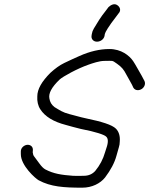

<svg xmlns="http://www.w3.org/2000/svg" viewBox="-20 -867 691 889"><path d="M465.4 -709.5C466.7 -717.4 483.4 -746.1 518.2 -790.5L528.8 -804.7C542.2 -818.7 535.9 -835.5 521.5 -844.2C508.1 -852.2 492.3 -843.5 482.7 -834.3L481.8 -833.4L470.1 -817.7C445.7 -787.6 430.5 -761.8 414.6 -735.1C409.7 -727 406.5 -718.4 405.1 -709.5L403.9 -701.5C401.6 -687.1 411.8 -674 429.1 -674C445.5 -674 461.7 -685.9 464.1 -701.5ZM76.5 -153.6C75.7 -101.1 144 -40.3 158.9 -32.4C215 -2 275.5 2 360.9 2C406 2 444.5 -17.6 466.5 -45.3C492.7 -80 510.4 -113.3 519 -145.1C524.6 -165.7 528.6 -179.5 530.6 -185.9C533.3 -194.3 534.4 -201.5 534.6 -212.7C536.4 -236 531.1 -256.6 516.9 -271.1C498.9 -289.2 451.8 -303.7 376 -319.5C347 -325.6 331.3 -331.3 300.7 -338.8C270.8 -346.2 255.2 -357.4 232.6 -371C219 -381.4 211 -394.4 208.6 -411.6C204.4 -433.8 217.6 -462.4 257.1 -499.7C271.4 -512.4 336.6 -549.1 390.2 -567.7C408.7 -574.2 439.8 -585 463 -585C505.4 -585 496.9 -589.2 521.9 -571.8C543.1 -557 553.4 -544.5 564.4 -522.7C571 -509.7 593.2 -473.1 596.6 -462.9L597 -461.9L597.5 -461C606.2 -446.3 624.8 -447.1 637 -455.5C648.1 -463.1 655.4 -478.3 648.9 -492C644.7 -500.8 640.5 -508.8 636.2 -516C624 -536.7 606.2 -569.9 596.4 -584.2C579 -609.7 541.5 -640 486.7 -640C442.2 -640 395.8 -629.1 348 -607.8C320.7 -595.8 310.9 -591.1 277.5 -575.3C256.1 -565 235.2 -549.7 213.1 -529.6L212.8 -529.3L212.5 -529C174.1 -490.3 152.5 -454.5 152.7 -420.3C151.3 -398.5 155.7 -377.6 166.8 -360.7C188.6 -327.2 227.3 -303.4 284.8 -288.5C307.4 -282.6 327 -276.2 353.8 -270.1C424.1 -256.7 463.1 -242.9 471 -234.9L471.3 -234.6L471.6 -234.3C480.1 -227.1 483.3 -210.7 472.1 -179.8C470.1 -174.1 468.2 -168.2 466.5 -162.2C457.3 -129.9 442.7 -102 420.7 -75.2C406.9 -60.5 390.3 -53 366.9 -53C349.8 -53 333 -51.8 318.2 -53C264.4 -57.1 229.3 -62 189.8 -82.6C181.9 -86.8 172.5 -95.9 162.1 -110.3C151.3 -125.3 143.3 -136 138.2 -142.6C134.7 -147 132.7 -151.6 131.5 -161.6L132.3 -173.1L132.3 -173.6C132.2 -191.7 116.4 -198.5 103.2 -196.1C90.8 -193.8 76.2 -182.5 76.4 -165.4Z"/></svg>

Font: MewTooHand
Style: BdIta
Weight: 400
Designer: Mew Too, Robert Jablonski
Version: Version 0.77